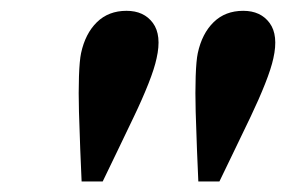

<svg xmlns="http://www.w3.org/2000/svg" viewBox="-20 -647 529 355"><path d="M213.9 -627Q246.1 -627 262.7 -604.5Q279.3 -582 269.5 -539.1Q265.6 -520.5 254.4 -492.2Q243.2 -463.9 227.5 -431.2Q211.9 -398.4 196.8 -367.2Q181.6 -335.9 169.9 -311.5H130.9Q129.9 -335.9 128.4 -370.1Q127 -404.3 126 -440.4Q125 -476.6 126 -505.9Q127 -535.2 129.9 -548.8Q137.7 -585 159.2 -606Q180.7 -627 213.9 -627ZM429.7 -627Q461.9 -627 478.5 -604.5Q495.1 -582 485.4 -539.1Q481.4 -520.5 470.2 -492.2Q459 -463.9 443.4 -431.2Q427.7 -398.4 412.6 -367.2Q397.5 -335.9 385.7 -311.5H346.7Q345.7 -335.9 344.2 -370.1Q342.8 -404.3 341.8 -440.4Q340.8 -476.6 341.8 -505.9Q342.8 -535.2 345.7 -548.8Q353.5 -585 375 -606Q396.5 -627 429.7 -627Z"/></svg>

Font: Crimson Pro SemiBold
Style: Italic
Weight: 600
Italic angle: -12°
Designer: Jacques Le Bailly
Foundry: Baron von Fonthausen
Version: Version 1.003